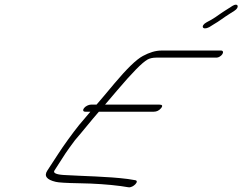

<svg xmlns="http://www.w3.org/2000/svg" viewBox="-20 -841 1027 813"><path d="M921.8 -612C926.8 -620 924.2 -627 916.2 -627H664.6C638.2 -627 613 -619 585 -604C556.9 -589 517.1 -550 464.8 -488C432.2 -449 407.2 -419 388.8 -398H364.8C355.2 -398 341.5 -391 335.6 -383C329.6 -375 331.5 -368 341.1 -368H362.7C346.7 -349 331.2 -331 315.2 -312C287.9 -278 247.9 -223 225.6 -188L180.6 -119C165.3 -96 177.4 -80 216 -71C227.5 -68 260.5 -66 316.8 -65C379.8 -64 438.7 -60 492.1 -53L524 -48C543.8 -45 572.3 -75 552.5 -78L521.9 -83C437.2 -94 332.1 -95 250.3 -100C217.3 -102 203.7 -109 210.6 -119L257.6 -192C266 -205 280.4 -224 297.2 -247C335.2 -291 361.3 -325 398.7 -368H631.5C643.5 -368 653.6 -373 662 -383C670.3 -393 667.2 -398 655.2 -398H424.8C443.2 -419 459.9 -439 475.9 -458C538.8 -532 581.6 -576 604.9 -589C613.9 -594 626.4 -597 642 -597H897.5C905.5 -597 916.9 -604 921.8 -612ZM865.9 -726 883.4 -737C911.3 -753 924.2 -765 951.6 -782L972 -795C996.4 -810 987.7 -831 964.3 -816L942.4 -802C914 -785 902.6 -774 875.8 -758L855.5 -747C827.4 -732 836.6 -711 865.9 -726Z"/></svg>

Font: MewTooHand
Style: UltimateItaWide
Weight: 400
Designer: Mew Too, Robert Jablonski
Version: Version 0.77